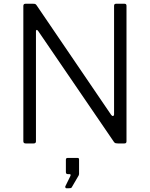

<svg xmlns="http://www.w3.org/2000/svg" viewBox="-20 -762 796 1020"><path d="M642 -742Q652 -742 652 -731V-11Q652 -6 649.5 -3Q647 0 641 0H606Q600 0 595 -1Q590 -2 586 -7L183 -597Q178 -604 174.5 -603Q171 -602 171 -596V-11Q171 0 159 0H116Q104 0 104 -12V-730Q104 -742 115 -742H157Q164 -742 167.5 -740.5Q171 -739 175 -733L571 -151Q577 -144 581.5 -146Q586 -148 586 -154V-731Q586 -742 596 -742ZM332 238Q329 238 327.5 234.5Q326 231 327 228L353 175Q356 169 355 166Q354 163 349 163H340Q330 163 330 152V87Q330 77 339 77H392Q400 77 400 85V163Q400 164 399 166.5Q398 169 398 170L363 230Q361 235 357.5 236.5Q354 238 346 238Z"/></svg>

Font: Libre Franklin Thin Light
Style: Regular
Weight: 300
Version: Version 3.000